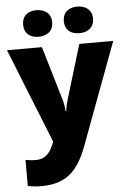

<svg xmlns="http://www.w3.org/2000/svg" viewBox="-65 -813 740 1100"><g transform="rotate(-5 304.5 -263.5)"><path d="M104 -690C104 -638 140 -614 187 -614C232 -614 271 -638 271 -690C271 -743 232 -767 187 -767C140 -767 104 -743 104 -690ZM338 -690C338 -638 374 -614 422 -614C467 -614 506 -638 506 -690C506 -743 467 -767 422 -767C374 -767 338 -743 338 -690ZM-1 -553 217 -8 215 -3C196 45 172 88 109 88C86 88 64 85 50 82V232C69 236 93 240 128 240C273 240 340 170 391 35L610 -553H415L319 -235C315 -222 310 -202 307 -176H303C302 -197 298 -222 294 -236L200 -553Z"/></g></svg>

Font: Noto Sans Tamil Black
Style: Regular
Weight: 900
Designer: Jelle Bosma - Monotype Design Team
Foundry: Monotype Imaging Inc.
Version: Version 2.004